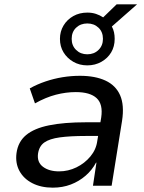

<svg xmlns="http://www.w3.org/2000/svg" viewBox="-20 -855 662 884"><path d="M223 9Q169 9 129 -11.5Q89 -32 69.5 -68Q50 -104 56 -150Q63 -202 100 -233Q137 -264 206 -278Q275 -292 376 -292H458L448 -229H374Q303 -229 255.5 -222.5Q208 -216 184 -199Q160 -182 155 -147Q150 -108 178 -87Q206 -66 252 -66Q294 -66 332 -84.5Q370 -103 396.5 -135Q423 -167 428 -207L446 -314Q455 -375 425 -403Q395 -431 329 -431Q284 -431 237.5 -419Q191 -407 141 -379L117 -448Q151 -467 189.5 -480Q228 -493 268 -499.5Q308 -506 348 -506Q418 -506 465.5 -484Q513 -462 533 -416.5Q553 -371 542 -299L494 0H408L424 -106H422Q404 -72 374 -46Q344 -20 306 -5.5Q268 9 223 9ZM382 -554Q346 -554 317.5 -570.5Q289 -587 272.5 -614Q256 -641 256 -676Q256 -710 272.5 -737.5Q289 -765 317.5 -781Q346 -797 382 -797Q404 -797 422 -791Q440 -785 455 -775L517 -835H611L495 -733Q502 -720 505 -706Q508 -692 508 -676Q508 -641 492 -614Q476 -587 447 -570.5Q418 -554 382 -554ZM382 -605Q413 -605 433.5 -625Q454 -645 454 -676Q454 -708 433.5 -727.5Q413 -747 382 -747Q351 -747 330.5 -727.5Q310 -708 310 -676Q310 -645 330.5 -625Q351 -605 382 -605Z"/></svg>

Font: Nunito Sans 7pt Medium
Style: Italic
Weight: 500
Italic angle: -9°
Designer: Vernon Adams
Foundry: Vernon Adams
Version: Version 3.101;gftools[0.9.27]